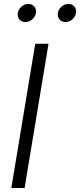

<svg xmlns="http://www.w3.org/2000/svg" viewBox="-20 -948 404 968"><path d="M224.6 -727.5 104 0H37.1L157.7 -727.5ZM310.1 -836.9Q291 -836.9 280 -850.3Q269 -863.8 272 -882.3Q274.9 -901.4 290.5 -914.8Q306.2 -928.2 325.2 -928.2Q344.2 -928.2 355.2 -914.8Q366.2 -901.4 362.8 -882.3Q360.4 -863.8 344.7 -850.3Q329.1 -836.9 310.1 -836.9ZM107.9 -836.9Q88.9 -836.9 77.9 -850.3Q66.9 -863.8 69.8 -882.3Q72.8 -901.4 88.6 -914.8Q104.5 -928.2 123 -928.2Q142.1 -928.2 153.1 -914.8Q164.1 -901.4 161.1 -882.3Q158.2 -863.8 142.6 -850.3Q127 -836.9 107.9 -836.9Z"/></svg>

Font: Inter 28pt Light
Style: Italic
Weight: 300
Italic angle: -9.3988°
Designer: Rasmus Andersson
Foundry: rsms
Version: Version 4.001;git-66647c0bb